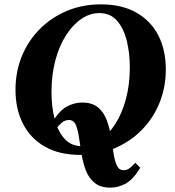

<svg xmlns="http://www.w3.org/2000/svg" viewBox="-20 -700 804 880"><path d="M600 46 623 69Q590 123 556 141.5Q522 160 486 160Q440 160 413 137.5Q386 115 373 80Q360 45 353.5 5Q347 -35 342 -70Q337 -105 327.5 -127.5Q318 -150 296 -150Q277 -150 262.5 -137Q248 -124 242 -116L219 -139Q252 -193 286 -211.5Q320 -230 356 -230Q403 -230 429.5 -207.5Q456 -185 469 -150Q482 -115 488.5 -75Q495 -35 500 0Q505 35 515 57.5Q525 80 546 80Q565 80 579.5 66.5Q594 53 600 46ZM443 -680Q538 -680 604.5 -642.5Q671 -605 705.5 -538Q740 -471 740 -382Q740 -300 711 -228.5Q682 -157 629 -103.5Q576 -50 504.5 -20Q433 10 348 10Q253 10 186.5 -27.5Q120 -65 85.5 -132.5Q51 -200 51 -288Q51 -371 80 -442Q109 -513 162 -566.5Q215 -620 286.5 -650Q358 -680 443 -680ZM356 -30Q399 -30 438 -56.5Q477 -83 508 -131Q539 -179 557 -245.5Q575 -312 575 -392Q575 -457 561 -513.5Q547 -570 516.5 -605Q486 -640 435 -640Q392 -640 353 -613.5Q314 -587 283 -539Q252 -491 234 -424.5Q216 -358 216 -278Q216 -213 230 -156.5Q244 -100 275 -65Q306 -30 356 -30Z"/></svg>

Font: Brygada 1918
Style: Bold Italic
Weight: 700
Italic angle: -8°
Designer: Mateusz Machalski | Borys Kosmynka | Przemek Hoffer
Foundry: NIEPODLEGLA 2018
Version: Version 3.006